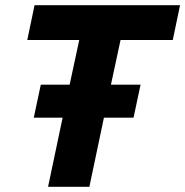

<svg xmlns="http://www.w3.org/2000/svg" viewBox="-20 -719 713 739"><path d="M221 -266H110L137 -393H248L285 -565H85L113 -699H673L645 -565H444L407 -393H521L494 -266H380L324 0H165Z"/></svg>

Font: Prompt SemiBold
Style: Italic
Weight: 600
Italic angle: -12°
Designer: Katatrad Team
Foundry: CadsonDemak
Version: Version 1.001